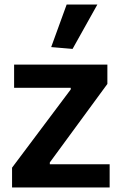

<svg xmlns="http://www.w3.org/2000/svg" viewBox="-20 -824 535 844"><path d="M205 -617 273 -804H408L299 -609ZM33 -87 291 -431V-438H42V-540H452V-455L199 -110V-102H462V0H33Z"/></svg>

Font: Encode Sans Narrow
Style: SemiBold
Weight: 600
Designer: Pablo Impallari, Andres Torresi
Foundry: Pablo Impallari, Andres Torresi
Version: Version 1.000; ttfautohint (v1.00) -l 8 -r 50 -G 200 -x 14 -